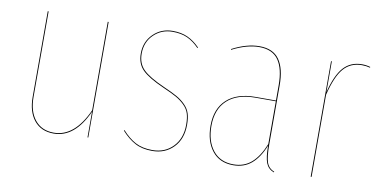

<svg xmlns="http://www.w3.org/2000/svg" viewBox="-58 -681 1674 846"><g transform="rotate(10 779.0 -258.5)"><path d="M369.6 -517.1V0H366.2V-114.7Q310.1 9.3 215.8 9.3Q159.7 9.3 128.4 -29.1Q97.2 -67.4 97.2 -134.3V-517.1H101.1V-134.3Q101.1 -69.8 131.3 -32.2Q161.6 5.4 215.8 5.4Q308.6 5.4 365.7 -121.1V-517.1Z M655.3 -527.3Q693.4 -527.3 721.9 -514.4Q750.5 -501.5 776.9 -474.6L774.9 -471.7Q748.5 -498.5 720.9 -511Q693.4 -523.4 655.3 -523.4Q605.5 -523.4 571.3 -490.2Q537.1 -457 537.1 -404.8Q537.1 -361.3 564 -334.5Q590.8 -307.6 660.2 -276.9Q698.2 -260.3 720.2 -247.8Q742.2 -235.4 759 -218.3Q775.9 -201.2 782.2 -180.7Q788.6 -160.2 788.6 -130.4Q788.6 -66.9 751.5 -28.8Q714.4 9.3 656.7 9.3Q611.3 9.3 579.6 -7.8Q547.9 -24.9 519 -57.1L521 -60.1Q549.8 -27.8 580.8 -11.2Q611.8 5.4 656.7 5.4Q712.9 5.4 748.8 -31.7Q784.7 -68.8 784.7 -130.4Q784.7 -159.7 778.6 -179.7Q772.5 -199.7 755.6 -216.3Q738.8 -232.9 717.5 -244.9Q696.3 -256.8 658.2 -273.4Q588.4 -304.2 560.8 -331.8Q533.2 -359.4 533.2 -404.8Q533.2 -458 568.6 -492.7Q604 -527.3 655.3 -527.3Z M1160.2 -108.4Q1160.2 -53.2 1168.9 -28.3Q1177.7 -3.4 1202.6 5.9L1201.2 9.3Q1175.3 -1 1165.8 -25.4Q1156.2 -49.8 1156.2 -102.5Q1133.8 -46.9 1100.6 -18.8Q1067.4 9.3 1019.5 9.3Q958 9.3 924.6 -33.2Q891.1 -75.7 891.1 -145Q891.1 -221.2 936.3 -262.7Q981.4 -304.2 1064.5 -304.2H1155.8V-372.6Q1155.8 -445.8 1129.2 -484.6Q1102.5 -523.4 1043 -523.4Q987.8 -523.4 921.9 -489.7L921.4 -493.2Q986.8 -527.3 1043 -527.3Q1104.5 -527.3 1132.3 -487.5Q1160.2 -447.8 1160.2 -372.6ZM1019.5 5.4Q1067.4 5.4 1100.1 -23.4Q1132.8 -52.2 1155.8 -109.4V-300.8H1064.9Q982.9 -300.8 939 -260.3Q895 -219.7 895 -145Q895 -77.1 927.5 -35.9Q960 5.4 1019.5 5.4Z M1502 -527.3Q1521 -527.3 1539.1 -522L1538.6 -518.6Q1521.5 -523.4 1502 -523.4Q1451.2 -523.4 1420.2 -487.5Q1389.2 -451.7 1368.7 -367.2V0H1364.7V-517.1H1368.2V-378.9Q1388.2 -458 1419.7 -492.7Q1451.2 -527.3 1502 -527.3Z"/></g></svg>

Font: Fira Sans Compressed Four
Style: Regular
Weight: 100
Width: 1
Designer: Carrois Corporate & Edenspiekermann AG
Foundry: Carrois Corporate GbR & Edenspiekermann AG
Version: Version 4.203;PS 004.203;hotconv 1.0.88;makeotf.lib2.5.64775